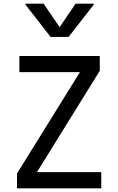

<svg xmlns="http://www.w3.org/2000/svg" viewBox="-20 -1019 640 1039"><path d="M72 0V-80L412.5 -628.5H85V-716H520V-636L180 -87.5H528V0ZM254 -819 118 -993.5V-999H216L311.5 -859H294L389 -999H487V-993.5L351 -819Z"/></svg>

Font: Google Sans Code
Style: Regular
Weight: 400
Monospace: yes
Designer: Google Sans Code Authors
Foundry: Google LLC
Version: Version 6.000